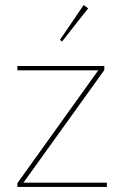

<svg xmlns="http://www.w3.org/2000/svg" viewBox="-20 -742 491 762"><path d="M226 -577 218 -584 312 -722 330 -709ZM49 0V-15L370 -463H49V-480H394V-464L73 -17H404V0Z"/></svg>

Font: Cantarell Thin
Style: Regular
Weight: 100
Designer: Dave Crossland, Nikolaus Waxweiler, Florian Fecher, Jacques Le Bailly, Eben Sorkin, Alexei Vanyashin, Alexios Zavras, Em
Version: Version 0.303